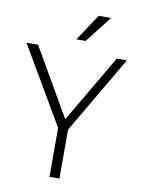

<svg xmlns="http://www.w3.org/2000/svg" viewBox="-101 -961 770 1028"><g transform="rotate(10 283.5 -447.5)"><path d="M255 -750H305L416 -892V-895H351ZM295 -266 541 -686H486L272 -321H269L58 -686H-5L241 -266V0H295Z"/></g></svg>

Font: Chivo Light
Style: Regular
Weight: 300
Designer: Hector Gatti
Foundry: Omnibus-Type
Version: Version 1.003;PS 001.003;hotconv 1.0.70;makeotf.lib2.5.58329